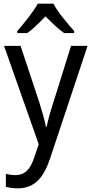

<svg xmlns="http://www.w3.org/2000/svg" viewBox="-20 -786 499 1046"><path d="M271 -766H186C162 -722 111 -659 74 -617V-606H129C160 -628 194 -662 228 -697C262 -662 296 -629 329 -606H384V-617C348 -657 294 -721 271 -766ZM2 -536 191 0 167 70C146 135 117 168 64 168C45 168 26 165 12 161V232C29 236 51 240 77 240C169 240 218 181 253 77L457 -536H367L272 -232C255 -181 241 -129 234 -95H230C222 -138 208 -184 193 -232L92 -536Z"/></svg>

Font: Noto Sans Armenian SemiCondensed
Style: Regular
Weight: 400
Width: 4
Designer: Monotype Design Team
Foundry: Monotype Imaging Inc.
Version: Version 2.008